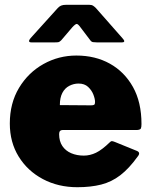

<svg xmlns="http://www.w3.org/2000/svg" viewBox="-20 -772 630 802"><path d="M227 -212Q227 -182 240.5 -162Q254 -142 277.5 -132Q301 -122 330 -122Q356 -122 381 -134Q406 -146 439 -178Q443 -182 446.5 -182.5Q450 -183 460 -179L551 -142Q569 -135 555 -118Q519 -68 482.5 -40Q446 -12 402.5 -1Q359 10 303 10Q223 10 159 -24Q95 -58 58 -118Q21 -178 21 -256Q21 -341 59.5 -405Q98 -469 161.5 -504.5Q225 -540 299 -540Q378 -540 439 -506Q500 -472 535.5 -408.5Q571 -345 571 -254Q571 -241 568.5 -235.5Q566 -230 553 -229H242Q235 -229 231 -225Q227 -221 227 -212ZM360 -332Q370 -332 373.5 -334.5Q377 -337 377 -346Q377 -359 370 -377Q363 -395 348 -409Q333 -423 308 -423Q288 -423 269.5 -413.5Q251 -404 240.5 -384Q230 -364 230 -333ZM357 -604 316 -658Q306 -672 300.5 -672Q295 -672 282 -658L236 -604Q229 -597 224.5 -596Q220 -595 210 -595H111Q102 -595 101.5 -600Q101 -605 108 -613L220 -737Q227 -745 235 -748.5Q243 -752 257 -752H352Q363 -752 369 -748Q375 -744 380 -739L491 -613Q508 -595 489 -595H384Q375 -595 368.5 -596Q362 -597 357 -604Z"/></svg>

Font: Libre Franklin Black
Style: Regular
Weight: 900
Designer: Pablo Impallari, Rodrigo Fuenzalida, Nhung Nguyen
Foundry: Impallari Type
Version: Version 3.000